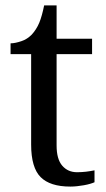

<svg xmlns="http://www.w3.org/2000/svg" viewBox="-20 -679 392 709"><path d="M240 10C189 10 153 -2 130 -25C107 -48 95 -88 95 -145V-479H19V-519C31 -519 44 -522 59 -527C74 -532 86 -540 97 -551C108 -563 118 -578 125 -595C132 -612 138 -634 143 -659H189V-536H320V-479H189V-142C189 -108 196 -83 210 -67C224 -51 242 -43 265 -43C277 -43 288 -44 298 -45C308 -46 318 -48 329 -50V-6C320 -2 307 2 290 5C273 8 256 10 240 10Z"/></svg>

Font: NameLogos Serif
Style: Regular
Weight: 500
Version: Version 0.1